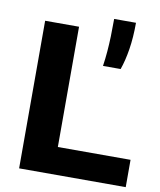

<svg xmlns="http://www.w3.org/2000/svg" viewBox="-89 -878 789 948"><g transform="rotate(10 306.0 -404.0)"><path d="M72 0V-740H242V-137H606.5V0ZM392 -570Q397.5 -607.5 400.5 -643.8Q403.5 -680 404.8 -720Q406 -760 406 -808H515.5Q515.5 -734 506 -674.5Q496.5 -615 480.5 -570Z"/></g></svg>

Font: Encode Sans SC SemiExpanded
Style: Bold
Weight: 700
Width: 6
Designer: Multiple Designers
Foundry: Impallari Type
Version: Version 3.002